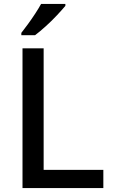

<svg xmlns="http://www.w3.org/2000/svg" viewBox="-20 -961 576 981"><path d="M95 0V-714H203V-93H508V0ZM314 -931Q299 -913 272 -884Q245 -855 214 -827Q183 -799 159 -781H89V-793Q104 -812 123 -838Q142 -864 160 -891.5Q178 -919 190 -941H314Z"/></svg>

Font: Noto Sans Gurmukhi UI Medium
Style: Regular
Weight: 500
Designer: Jelle Bosma - Monotype Design Team
Foundry: Monotype Imaging Inc.
Version: Version 2.004; ttfautohint (v1.8.4.7-5d5b)